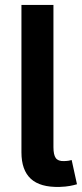

<svg xmlns="http://www.w3.org/2000/svg" viewBox="-20 -747 329 771"><path d="M66.1 -727.3H194.6V-156.2Q194.6 -125.7 203.8 -112.6Q213.1 -99.4 236.5 -100.1Q249.3 -100.5 255.9 -101.7Q262.4 -103 267.8 -104.4L289.1 -7.1Q277.7 -3.6 260.8 -0.4Q244 2.8 219.5 3.6Q141.3 5.7 103.7 -29.1Q66.1 -63.9 66.1 -135.3Z"/></svg>

Font: InterMG SemiBold
Style: Regular
Weight: 600
Designer: Rasmus Andersson
Foundry: rsms
Version: Version 3.019;December 26, 2023;FontCreator 15.0.0.2955 64-b